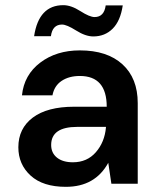

<svg xmlns="http://www.w3.org/2000/svg" viewBox="-20 -711 614 743"><path d="M235 12Q146 12 98.5 -31.5Q51 -75 51 -141Q51 -214 107 -256Q163 -298 267 -298H393Q393 -417 289 -417Q247 -417 218.5 -398Q190 -379 183 -342H65Q73 -421 135.5 -468.5Q198 -516 289 -516Q395 -516 454 -462Q513 -408 513 -312V0H411L399 -81Q348 12 235 12ZM262 -83Q317 -83 351 -122Q385 -161 390 -218V-220H279Q178 -220 178 -150Q178 -119 200.5 -101Q223 -83 262 -83ZM341 -570Q311 -570 274.5 -593Q238 -616 220 -616Q183 -616 177 -571H112Q130 -691 225 -691Q255 -691 291 -668Q327 -645 346 -645Q383 -645 389 -690H455Q446 -630 416 -600Q386 -570 341 -570Z"/></svg>

Font: AWOL-DM SemiBold
Style: Regular
Weight: 600
Designer: Colophon Foundry, Jonny Pinhorn, Mikhail Sharanda
Foundry: Colophon Foundry
Version: Version 1.000;Glyphs 3.2.3 (3260)